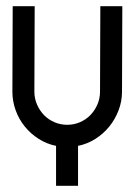

<svg xmlns="http://www.w3.org/2000/svg" viewBox="-20 -599 434 620"><path d="M161 -128Q131 -134 105 -150.5Q79 -167 60 -190.5Q41 -214 30.5 -243Q20 -272 20 -303L21 -579H92L91 -303Q91 -281 99.5 -261.5Q108 -242 122 -227.5Q136 -213 155.5 -204.5Q175 -196 197 -196Q219 -196 238.5 -204.5Q258 -213 272 -227.5Q286 -242 294.5 -261.5Q303 -281 303 -303L304 -579H375L374 -303Q374 -272 363 -243Q352 -214 333 -190.5Q314 -167 288 -150.5Q262 -134 232 -128V1H161Z"/></svg>

Font: Googee
Style: Regular
Weight: 400
Designer: Peter Wiegel
Foundry: CATFonts Peter Wiegel
Version: 1.000